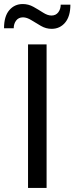

<svg xmlns="http://www.w3.org/2000/svg" viewBox="-53 -932 369 952"><path d="M86 0V-712H178V0ZM-33 -792Q-33 -851 -7 -881.5Q19 -912 60 -912Q88 -912 113 -898Q138 -884 160.5 -869.5Q183 -855 202 -855Q224 -855 236 -871Q248 -887 248 -909H296Q296 -851 270 -820Q244 -789 203 -789Q175 -789 150 -803.5Q125 -818 102.5 -832Q80 -846 61 -846Q39 -846 27 -830Q15 -814 15 -792Z"/></svg>

Font: Muli Medium
Style: Regular
Weight: 500
Designer: Vernon Adams
Foundry: Vernon Adams
Version: Version 2.100; ttfautohint (v1.8.1.43-b0c9)